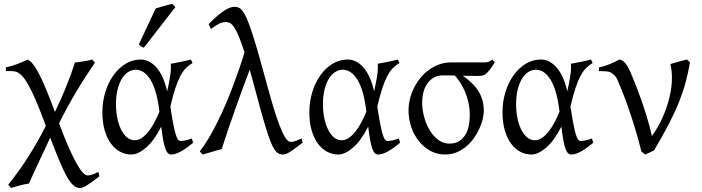

<svg xmlns="http://www.w3.org/2000/svg" viewBox="-20 -772 3574 978"><path d="M486.3 126Q463.4 144 447.5 155.5Q431.6 167 420.4 173.6Q409.2 180.2 401.1 182.9Q393.1 185.5 386.2 185.5Q368.7 185.5 352.8 171.1Q336.9 156.7 319.6 125.7Q302.2 94.7 282 46.1Q261.7 -2.4 235.8 -70.8Q224.6 -46.4 210.7 -16.8Q196.8 12.7 182.1 43.7Q167.5 74.7 153.3 105.5Q139.2 136.2 127.4 163.1Q117.7 164.1 105.7 166.7Q93.8 169.4 81.3 172.6Q68.8 175.8 56.9 179.2Q44.9 182.6 36.1 185.5L22 168.9Q80.1 96.2 127.7 20.8Q175.3 -54.7 213.4 -130.9Q185.5 -207 163.6 -258.3Q141.6 -309.6 123.5 -341.3Q105.5 -373 90.1 -387.9Q74.7 -402.8 60.1 -407.2Q54.2 -408.7 45.7 -409.4Q37.1 -410.2 28.8 -410.2Q21 -410.2 9.8 -409.7V-429.2Q27.3 -432.6 41 -436.8Q54.7 -440.9 67.4 -445.6Q80.1 -450.2 92.8 -456.1Q105.5 -461.9 121.6 -468.8Q127.4 -464.8 134 -459.7Q140.6 -454.6 148.7 -444.3Q156.7 -434.1 167.2 -416.5Q177.7 -398.9 191.2 -370.6Q204.6 -342.3 221.4 -301Q238.3 -259.8 259.8 -201.7Q291 -265.6 317.1 -330.6Q343.3 -395.5 361.8 -453.6Q371.1 -454.6 382.6 -456.3Q394 -458 406 -459.7Q418 -461.4 429.4 -463.9Q440.9 -466.3 449.7 -468.8L463.4 -452.6Q411.6 -377.4 366.7 -301.8Q321.8 -226.1 280.8 -144Q304.7 -79.6 326.2 -30Q347.7 19.5 366 53.2Q384.3 86.9 399.2 104.2Q414.1 121.6 425.3 121.6Q429.2 121.6 433.8 121.1Q438.5 120.6 445.1 118.7Q451.7 116.7 460.4 113.3Q469.2 109.9 481.4 104Z M666.5 -57.6Q685.5 -57.6 703.6 -70.3Q721.7 -83 737.8 -103.8Q753.9 -124.5 767.6 -150.6Q781.2 -176.8 792 -203.1Q778.8 -313.5 746.8 -365.2Q714.8 -417 671.4 -417Q652.8 -417 634.8 -406.2Q616.7 -395.5 602.5 -373.8Q588.4 -352.1 579.6 -318.8Q570.8 -285.6 570.8 -240.7Q570.8 -206.1 577.1 -173.1Q583.5 -140.1 595.7 -114.5Q607.9 -88.9 625.7 -73.2Q643.6 -57.6 666.5 -57.6ZM960.9 -451.2Q942.4 -440.4 927.2 -425.3Q912.1 -410.2 898.7 -384.8Q885.3 -359.4 872.8 -321.8Q860.4 -284.2 847.7 -228.5Q854 -187.5 859.1 -158.7Q864.3 -129.9 868.9 -110.6Q873.5 -91.3 877.7 -79.8Q881.8 -68.4 885.7 -62.7Q889.6 -57.1 893.6 -55.4Q897.5 -53.7 901.4 -53.7Q909.2 -53.7 924.6 -56.9Q939.9 -60.1 957.5 -66.9Q958.5 -62.5 960 -57.6Q961.4 -52.7 963.4 -44.9Q929.7 -16.1 901.4 -0.5Q873 15.1 852.5 15.1Q842.3 15.1 835 7.8Q827.6 0.5 821.8 -16.1Q815.9 -32.7 811 -60.1Q806.2 -87.4 801.3 -127Q764.2 -54.2 723.4 -19.5Q682.6 15.1 648.4 15.1Q619.1 15.1 592.5 1.2Q565.9 -12.7 545.7 -39.8Q525.4 -66.9 513.4 -107.4Q501.5 -147.9 501.5 -201.2Q501.5 -253.9 516.4 -302.5Q531.2 -351.1 557.4 -387.9Q583.5 -424.8 619.1 -446.8Q654.8 -468.8 696.8 -468.8Q741.2 -468.8 777.1 -428.2Q813 -387.7 831.5 -307.1L832.5 -311.5Q840.8 -347.2 846.4 -383.1Q852.1 -418.9 850.1 -447.3Q860.8 -449.2 873.5 -451.7Q886.2 -454.1 899.9 -456.8Q913.6 -459.5 926.8 -462.4Q939.9 -465.3 951.7 -468.8Q955.6 -463.4 957 -459Q958.5 -454.6 960.9 -451.2ZM712.9 -529.3Q709 -530.3 706.1 -531.5Q703.1 -532.7 700.2 -534.7Q697.3 -536.6 694.3 -539.1Q691.4 -541.5 687 -545.4L772.9 -728.5Q780.8 -731.4 791.5 -734.6Q802.2 -737.8 814 -741.2Q825.7 -744.6 837.2 -747.3Q848.6 -750 857.9 -752.4L873 -735.4Z M1521.5 -44.9Q1484.9 -17.1 1461.2 -1Q1437.5 15.1 1420.9 15.1Q1408.2 15.1 1397.5 9Q1386.7 2.9 1376.7 -12.7Q1366.7 -28.3 1356.4 -55.2Q1346.2 -82 1333.3 -124Q1320.3 -166 1304.2 -224.9Q1288.1 -283.7 1267.1 -362.8Q1263.2 -377 1259.5 -390.6Q1255.9 -404.3 1252 -417Q1233.4 -368.2 1215.8 -320.3Q1198.2 -272.5 1180.7 -223.1Q1163.1 -173.8 1145.3 -121.8Q1127.4 -69.8 1109.4 -12.7Q1099.6 -10.3 1086.7 -6.6Q1073.7 -2.9 1060.1 1.2Q1046.4 5.4 1033.7 9Q1021 12.7 1012.2 15.1L997.6 -1Q1021.5 -31.2 1044.4 -70.3Q1067.4 -109.4 1089.1 -153.3Q1110.8 -197.3 1130.9 -244.4Q1150.9 -291.5 1168.2 -337.4Q1185.5 -383.3 1200.2 -426.3Q1214.8 -469.2 1225.6 -505.4Q1209.5 -555.7 1196.5 -586.2Q1183.6 -616.7 1172.6 -633.1Q1161.6 -649.4 1151.6 -654.5Q1141.6 -659.7 1131.3 -659.7Q1114.3 -659.7 1096.4 -651.4Q1078.6 -643.1 1054.7 -624.5L1043 -649.4Q1067.4 -674.3 1087.2 -691.2Q1106.9 -708 1122.8 -718.3Q1138.7 -728.5 1151.1 -732.9Q1163.6 -737.3 1173.8 -737.3Q1185.1 -737.3 1194.8 -733.6Q1204.6 -730 1214.6 -717.5Q1224.6 -705.1 1235.4 -681.4Q1246.1 -657.7 1259.8 -617.4Q1273.4 -577.1 1290.8 -517.8Q1308.1 -458.5 1330.6 -375Q1350.1 -302.7 1367.7 -242.7Q1385.3 -182.6 1401.4 -139.6Q1417.5 -96.7 1432.1 -73Q1446.8 -49.3 1460.4 -49.3Q1466.3 -49.3 1471.2 -50Q1476.1 -50.8 1482.2 -52.7Q1488.3 -54.7 1496.3 -58.1Q1504.4 -61.5 1516.6 -66.9Z M1720.7 -57.6Q1739.7 -57.6 1757.8 -70.3Q1775.9 -83 1792 -103.8Q1808.1 -124.5 1821.8 -150.6Q1835.4 -176.8 1846.2 -203.1Q1833 -313.5 1801 -365.2Q1769 -417 1725.6 -417Q1707 -417 1689 -406.2Q1670.9 -395.5 1656.7 -373.8Q1642.6 -352.1 1633.8 -318.8Q1625 -285.6 1625 -240.7Q1625 -206.1 1631.3 -173.1Q1637.7 -140.1 1649.9 -114.5Q1662.1 -88.9 1679.9 -73.2Q1697.8 -57.6 1720.7 -57.6ZM2015.1 -451.2Q1996.6 -440.4 1981.4 -425.3Q1966.3 -410.2 1952.9 -384.8Q1939.5 -359.4 1927 -321.8Q1914.6 -284.2 1901.9 -228.5Q1908.2 -187.5 1913.3 -158.7Q1918.5 -129.9 1923.1 -110.6Q1927.7 -91.3 1931.9 -79.8Q1936 -68.4 1939.9 -62.7Q1943.8 -57.1 1947.8 -55.4Q1951.7 -53.7 1955.6 -53.7Q1963.4 -53.7 1978.8 -56.9Q1994.1 -60.1 2011.7 -66.9Q2012.7 -62.5 2014.2 -57.6Q2015.6 -52.7 2017.6 -44.9Q1983.9 -16.1 1955.6 -0.5Q1927.2 15.1 1906.7 15.1Q1896.5 15.1 1889.2 7.8Q1881.8 0.5 1876 -16.1Q1870.1 -32.7 1865.2 -60.1Q1860.4 -87.4 1855.5 -127Q1818.4 -54.2 1777.6 -19.5Q1736.8 15.1 1702.6 15.1Q1673.3 15.1 1646.7 1.2Q1620.1 -12.7 1599.9 -39.8Q1579.6 -66.9 1567.6 -107.4Q1555.7 -147.9 1555.7 -201.2Q1555.7 -253.9 1570.6 -302.5Q1585.4 -351.1 1611.6 -387.9Q1637.7 -424.8 1673.3 -446.8Q1709 -468.8 1751 -468.8Q1795.4 -468.8 1831.3 -428.2Q1867.2 -387.7 1885.7 -307.1L1886.7 -311.5Q1895 -347.2 1900.6 -383.1Q1906.2 -418.9 1904.3 -447.3Q1915 -449.2 1927.7 -451.7Q1940.4 -454.1 1954.1 -456.8Q1967.8 -459.5 1981 -462.4Q1994.1 -465.3 2005.9 -468.8Q2009.8 -463.4 2011.2 -459Q2012.7 -454.6 2015.1 -451.2Z M2373 -185.5Q2373 -219.7 2366 -250.5Q2358.9 -281.2 2347.9 -306.9Q2336.9 -332.5 2323.2 -353Q2309.6 -373.5 2296.9 -387.2Q2277.3 -387.7 2261.7 -387.9Q2246.1 -388.2 2237.8 -388.2Q2210 -388.2 2189.7 -376.7Q2169.4 -365.2 2156.2 -345.9Q2143.1 -326.7 2136.7 -301.8Q2130.4 -276.9 2130.4 -250Q2130.4 -213.9 2140.4 -176.8Q2150.4 -139.6 2168.5 -109.4Q2186.5 -79.1 2212.2 -59.8Q2237.8 -40.5 2268.6 -40.5Q2299.8 -40.5 2320.1 -54Q2340.3 -67.4 2352.1 -88.1Q2363.8 -108.9 2368.4 -134.8Q2373 -160.6 2373 -185.5ZM2500.5 -454.6Q2485.8 -431.2 2475.3 -417.5Q2464.8 -403.8 2455.8 -396.5Q2446.8 -389.2 2437.5 -387.2Q2428.2 -385.3 2415.5 -385.3Q2399.9 -385.3 2378.7 -385.5Q2357.4 -385.7 2334.5 -386.2Q2338.9 -384.8 2341.8 -383.3Q2396 -344.2 2420.2 -302.5Q2444.3 -260.7 2444.3 -207Q2444.3 -187.5 2438.5 -163.6Q2432.6 -139.6 2421.1 -115Q2409.7 -90.3 2392.8 -66.9Q2376 -43.5 2354 -25.1Q2332 -6.8 2305.2 4.2Q2278.3 15.1 2246.6 15.1Q2206.5 15.1 2172.6 -3.4Q2138.7 -22 2113.8 -53Q2088.9 -84 2075 -124.5Q2061 -165 2061 -209.5Q2061 -239.3 2068.4 -269Q2075.7 -298.8 2089.6 -325.9Q2103.5 -353 2122.8 -376.5Q2142.1 -399.9 2166.3 -417.2Q2190.4 -434.6 2218.3 -444.3Q2246.1 -454.1 2276.9 -454.1H2426.3Q2440.9 -454.1 2449.7 -454.3Q2458.5 -454.6 2464.6 -456.1Q2470.7 -457.5 2475.8 -460.4Q2481 -463.4 2488.3 -468.8Z M2704.6 -57.6Q2723.6 -57.6 2741.7 -70.3Q2759.8 -83 2775.9 -103.8Q2792 -124.5 2805.7 -150.6Q2819.3 -176.8 2830.1 -203.1Q2816.9 -313.5 2784.9 -365.2Q2752.9 -417 2709.5 -417Q2690.9 -417 2672.9 -406.2Q2654.8 -395.5 2640.6 -373.8Q2626.5 -352.1 2617.7 -318.8Q2608.9 -285.6 2608.9 -240.7Q2608.9 -206.1 2615.2 -173.1Q2621.6 -140.1 2633.8 -114.5Q2646 -88.9 2663.8 -73.2Q2681.6 -57.6 2704.6 -57.6ZM2999 -451.2Q2980.5 -440.4 2965.3 -425.3Q2950.2 -410.2 2936.8 -384.8Q2923.3 -359.4 2910.9 -321.8Q2898.4 -284.2 2885.7 -228.5Q2892.1 -187.5 2897.2 -158.7Q2902.3 -129.9 2907 -110.6Q2911.6 -91.3 2915.8 -79.8Q2919.9 -68.4 2923.8 -62.7Q2927.7 -57.1 2931.6 -55.4Q2935.5 -53.7 2939.5 -53.7Q2947.3 -53.7 2962.6 -56.9Q2978 -60.1 2995.6 -66.9Q2996.6 -62.5 2998 -57.6Q2999.5 -52.7 3001.5 -44.9Q2967.8 -16.1 2939.5 -0.5Q2911.1 15.1 2890.6 15.1Q2880.4 15.1 2873 7.8Q2865.7 0.5 2859.9 -16.1Q2854 -32.7 2849.1 -60.1Q2844.2 -87.4 2839.4 -127Q2802.2 -54.2 2761.5 -19.5Q2720.7 15.1 2686.5 15.1Q2657.2 15.1 2630.6 1.2Q2604 -12.7 2583.7 -39.8Q2563.5 -66.9 2551.5 -107.4Q2539.6 -147.9 2539.6 -201.2Q2539.6 -253.9 2554.4 -302.5Q2569.3 -351.1 2595.5 -387.9Q2621.6 -424.8 2657.2 -446.8Q2692.9 -468.8 2734.9 -468.8Q2779.3 -468.8 2815.2 -428.2Q2851.1 -387.7 2869.6 -307.1L2870.6 -311.5Q2878.9 -347.2 2884.5 -383.1Q2890.1 -418.9 2888.2 -447.3Q2898.9 -449.2 2911.6 -451.7Q2924.3 -454.1 2938 -456.8Q2951.7 -459.5 2964.8 -462.4Q2978 -465.3 2989.7 -468.8Q2993.7 -463.4 2995.1 -459Q2996.6 -454.6 2999 -451.2Z M3494.6 -453.6Q3485.8 -403.8 3473.4 -356.4Q3460.9 -309.1 3440.4 -256.8Q3419.9 -204.6 3388.7 -143.8Q3357.4 -83 3311.5 -5.9Q3303.7 -1.5 3289.8 4.6Q3275.9 10.7 3266.6 15.1L3247.1 0Q3232.4 -60.5 3215.3 -116.5Q3198.2 -172.4 3181.9 -219.5Q3165.5 -266.6 3150.9 -303.2Q3136.2 -339.8 3126.5 -362.8Q3119.1 -379.9 3107.9 -390.1Q3096.7 -400.4 3087.9 -404.3Q3082.5 -406.7 3072.8 -408Q3063 -409.2 3053.7 -409.4Q3044.4 -409.7 3037.6 -409.7H3030.8V-428.2Q3061.5 -435.1 3087.4 -446Q3113.3 -457 3134.8 -468.8Q3146 -468.8 3160.6 -454.8Q3175.3 -440.9 3190.9 -405.8Q3198.7 -386.7 3212.4 -353.3Q3226.1 -319.8 3241.7 -276.6Q3257.3 -233.4 3272.9 -182.9Q3288.6 -132.3 3300.8 -79.1Q3334.5 -126.5 3356.7 -177.5Q3378.9 -228.5 3390.4 -277.3Q3401.9 -326.2 3402.6 -369.6Q3403.3 -413.1 3394.5 -445.8Q3417 -452.6 3438.2 -458.3Q3459.5 -463.9 3479 -468.8Q3482.9 -466.3 3487.5 -461.2Q3492.2 -456.1 3494.6 -453.6Z"/></svg>

Font: Akkhara
Style: Regular
Weight: 400
Designer: J. Victor Gaultney
Version: Version 1.00 June 13, 2006, initial release